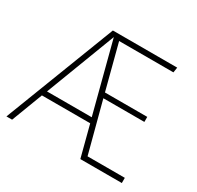

<svg xmlns="http://www.w3.org/2000/svg" viewBox="-147 -854 1055 1026"><g transform="rotate(30 380.5 -341.0)"><path d="M720 -32V0H464L414 -192H116L43 0H8L271 -682H668L663 -650H328L400 -374H661V-343H408L490 -32ZM405 -224 293 -654 129 -224Z"/></g></svg>

Font: FiraGO UltraLight
Style: Regular
Weight: 200
Designer: bBox Type
Foundry: bBox Type GmbH
Version: Version 1.001